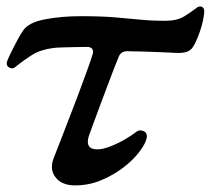

<svg xmlns="http://www.w3.org/2000/svg" viewBox="-21 -549 668 581"><path d="M206 12Q166 12 147 -12.5Q128 -37 142 -72Q145 -79 156.5 -109Q168 -139 184 -180Q200 -221 216 -263.5Q232 -306 244 -339.5Q256 -373 260 -387Q262 -395 258 -401Q254 -407 242 -407Q226 -407 205.5 -406.5Q185 -406 167.5 -405.5Q150 -405 142 -404Q102 -399 76.5 -383Q51 -367 25 -346Q17 -339 6.5 -345Q-4 -351 1 -365Q5 -375 13.5 -392.5Q22 -410 32 -428.5Q42 -447 50 -458Q66 -481 115 -490.5Q164 -500 224 -500Q285 -500 327 -496.5Q369 -493 404 -489.5Q439 -486 477 -486Q515 -486 536.5 -499.5Q558 -513 571 -523Q581 -532 589.5 -528.5Q598 -525 597 -512Q595 -486 584 -454Q573 -422 563 -407Q555 -395 542 -391.5Q529 -388 511 -389Q495 -390 468 -391Q441 -392 412.5 -393Q384 -394 364 -394Q346 -394 339 -379Q335 -370 325.5 -345.5Q316 -321 304 -289Q292 -257 280 -225Q268 -193 259.5 -169.5Q251 -146 248 -138Q235 -97 274 -97Q290 -97 313 -106Q336 -115 357.5 -127.5Q379 -140 390 -149Q401 -158 414 -152Q427 -146 422 -128Q418 -112 399.5 -88Q381 -64 351.5 -41.5Q322 -19 285 -3.5Q248 12 206 12Z"/></svg>

Font: Zen Old Mincho SemiBold
Style: Regular
Weight: 600
Version: Version 1.500